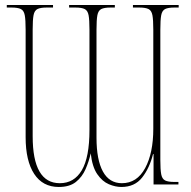

<svg xmlns="http://www.w3.org/2000/svg" viewBox="-20 -734 761 764"><path d="M214 10Q150 10 116 -42Q82 -94 82 -188V-616Q82 -655 78.5 -673.5Q75 -692 63 -698Q51 -704 26 -704H7V-714H191V-704H166Q141 -704 129 -698Q117 -692 113.5 -673.5Q110 -655 110 -616V-192Q110 -5 218 -5Q275 -5 305.5 -56.5Q336 -108 336 -217V-616Q336 -655 332.5 -673.5Q329 -692 317 -698Q305 -704 280 -704H255V-714H437V-704H420Q395 -704 383 -698Q371 -692 367.5 -673.5Q364 -655 364 -616V-186Q364 -98 389.5 -51.5Q415 -5 465 -5Q525 -5 557.5 -65Q590 -125 590 -222V-616Q590 -655 586.5 -673.5Q583 -692 571 -698Q559 -704 534 -704H509V-714H691V-704H674Q649 -704 637 -698Q625 -692 621.5 -673.5Q618 -655 618 -616V-98Q618 -59 621.5 -40.5Q625 -22 637 -16Q649 -10 674 -10H690V0H591V-121H589Q575 -65 545.5 -27.5Q516 10 463 10Q439 10 413 -1Q387 -12 367 -41Q347 -70 341 -124Q334 -92 320.5 -61Q307 -30 282 -10Q257 10 214 10Z"/></svg>

Font: Noto Serif Display ExtraCondensed Thin
Style: Regular
Weight: 100
Width: 2
Designer: Monotype Design Team
Foundry: Monotype Imaging Inc.
Version: Version 2.009